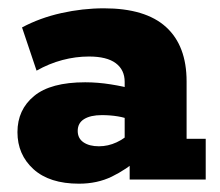

<svg xmlns="http://www.w3.org/2000/svg" viewBox="-20 -432 529 462"><path d="M170 10Q99 10 60.5 -25Q22 -60 22 -114Q22 -168 62 -201Q102 -234 185 -234Q215 -234 246.5 -229Q278 -224 298 -218L280 -205V-235Q280 -264 258.5 -280Q237 -296 194 -296Q162 -296 130 -287.5Q98 -279 68 -262L33 -366Q76 -389 127.5 -400.5Q179 -412 230 -412Q330 -412 379.5 -367Q429 -322 429 -236V-98H475V0H292V-67L315 -51Q284 -24 249 -7Q214 10 170 10ZM218 -80Q240 -80 260.5 -89.5Q281 -99 293 -113L280 -78V-170L297 -142Q282 -149 263.5 -152Q245 -155 225 -155Q198 -155 182.5 -145.5Q167 -136 167 -117Q167 -99 181 -89.5Q195 -80 218 -80Z"/></svg>

Font: Rokkitt ExtraBold
Style: Regular
Weight: 800
Version: Version 3.103